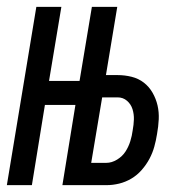

<svg xmlns="http://www.w3.org/2000/svg" viewBox="-25 -540 545 560"><path d="M-5 0 81 -520H154L118 -304H207L243 -520H317L284 -321H318Q339 -321 359 -316Q379 -311 394.5 -299Q410 -287 420 -269.5Q430 -252 434.5 -232.5Q439 -213 438 -192Q437 -171 433 -149Q430 -130 425 -112Q420 -94 411 -77Q402 -60 388.5 -44.5Q375 -29 358 -19Q341 -9 322.5 -4.5Q304 0 286 0H157L195 -234H106L68 0ZM285 -65Q301 -65 316.5 -74.5Q332 -84 341 -98Q350 -112 355 -128Q360 -144 362 -160Q365 -176 365.5 -191.5Q366 -207 361.5 -221.5Q357 -236 345.5 -246Q334 -256 318 -256H273L241 -65Z"/></svg>

Font: Iosevka Term Curly Oblique
Style: Regular
Weight: 400
Italic angle: -9°
Designer: Belleve Invis
Foundry: Belleve Invis
Version: Version 32.3.0